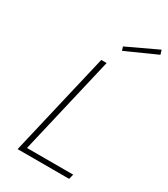

<svg xmlns="http://www.w3.org/2000/svg" viewBox="-222 -1018 974 1116"><g transform="rotate(30 265.5 -459.5)"><path d="M440 -33H130L284 -692H248L86 0H432ZM531 -890 522 -919 318 -823 326 -798Z"/></g></svg>

Font: RazerF5 Thin
Style: Italic
Weight: 250
Foundry: Razer Inc.
Version: Version 2